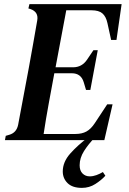

<svg xmlns="http://www.w3.org/2000/svg" viewBox="-20 -681 627 933"><path d="M4 0 8 -21 25 -26Q60 -36 68 -74L120 -351Q130 -404 140.5 -465Q151 -526 161 -582Q168 -623 128 -637L118 -640L123 -661H571L546 -487H520L502 -569Q495 -601 477.5 -616Q460 -631 425 -631H302L250 -354H335Q378 -354 403 -391L434 -437H455L419 -244H398L387 -281Q374 -325 329 -325H244Q231 -255 217 -179Q203 -103 192 -30H347Q378 -30 400 -42Q422 -54 441 -83L501 -174H527L487 0ZM285 152Q285 106 321.5 65Q358 24 408 -13H441Q409 20 388 53.5Q367 87 367 122Q367 148 381 162Q395 176 416 176Q432 176 448.5 170Q465 164 480 155L492 173Q473 194 443.5 213Q414 232 378 232Q332 232 308.5 209Q285 186 285 152Z"/></svg>

Font: DeepMind Serif Text
Style: Italic
Weight: 400
Italic angle: -12°
Designer: Frank Grießhammer / Modifications: Colophon Foundry
Foundry: Colophon Foundry
Version: Version 5.003; ttfautohint (v1.8.2)